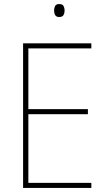

<svg xmlns="http://www.w3.org/2000/svg" viewBox="-20 -928 528 948"><path d="M431 0H94V-714H431V-689H120V-389H414V-364H120V-25H431ZM272 -908Q289 -908 294 -898Q299 -888 299 -876Q299 -863 293.5 -853.5Q288 -844 272 -844Q258 -844 252.5 -853.5Q247 -863 247 -876Q247 -888 252 -898Q257 -908 272 -908Z"/></svg>

Font: Noto Sans Telugu SemiCondensed Thin
Style: Regular
Weight: 100
Width: 4
Designer: Jelle Bosma - Monotype Design Team
Foundry: Monotype Imaging Inc.
Version: Version 2.005; ttfautohint (v1.8.4.7-5d5b)